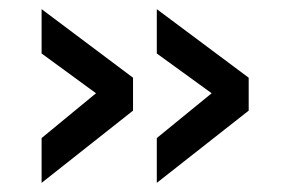

<svg xmlns="http://www.w3.org/2000/svg" viewBox="-20 -452 654 420"><path d="M443 -248 323 -150V-52L524 -210V-282L323 -432V-335ZM190 -248 71 -150V-52L271 -210V-282L71 -432V-335Z"/></svg>

Font: TitilliumText22L
Style: 600 wt
Weight: 600
Designer: Campivisivi
Foundry: Campivisivi
Version: 1.000